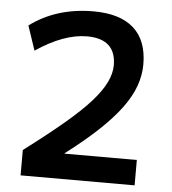

<svg xmlns="http://www.w3.org/2000/svg" viewBox="-53 -788 748 837"><g transform="rotate(5 321.5 -370.0)"><path d="M68 -111Q169 -187 239 -246Q309 -305 351 -352Q393 -399 412 -438.5Q431 -478 431 -513Q431 -629 304 -629Q203 -629 81 -547L45 -654Q161 -740 323 -740Q439 -740 499 -686.5Q559 -633 559 -528Q559 -481 542 -433.5Q525 -386 488 -336Q451 -286 392.5 -231Q334 -176 251 -113V-111H567V0H68Z"/></g></svg>

Font: M PLUS 2 Thin SemiBold
Style: Regular
Weight: 600
Version: Version 1.001